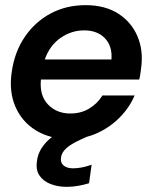

<svg xmlns="http://www.w3.org/2000/svg" viewBox="-20 -528 597 746"><path d="M249 12Q173 12 118.5 -22Q64 -56 39 -115.5Q14 -175 26 -251Q37 -327 76.5 -385Q116 -443 176.5 -475.5Q237 -508 313 -508Q388 -508 439.5 -475Q491 -442 514.5 -386Q538 -330 528 -261Q527 -253 525.5 -242Q524 -231 521 -219H139Q133 -157 166.5 -122Q200 -87 253 -87Q295 -87 327 -106.5Q359 -126 378 -157H503Q483 -110 445 -71.5Q407 -33 357 -10.5Q307 12 249 12ZM307 -410Q257 -410 215 -380.5Q173 -351 154 -297H413Q417 -349 387.5 -379.5Q358 -410 307 -410ZM239 198Q205 198 176.5 187Q148 176 133 153.5Q118 131 124 95Q129 56 163 21Q197 -14 279 -48L329 -68L349 -11L292 15Q253 33 236 49.5Q219 66 217 84Q214 104 227 115Q240 126 264 126Q297 126 336 112L326 184Q306 190 284 194Q262 198 239 198Z"/></svg>

Font: Host Grotesk SemiBold
Style: Italic
Weight: 600
Italic angle: -8°
Designer: Doğukan Karapınar based on Poppins by Indian Type Foundry, Jonny Pinhorn
Foundry: Element Type
Version: Version 1.001; ttfautohint (v1.8.4.7-5d5b)